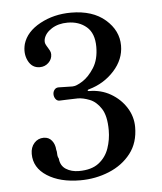

<svg xmlns="http://www.w3.org/2000/svg" viewBox="-45 -778 537 636"><g transform="rotate(-5 223.5 -460.0)"><path d="M197 -182Q130 -182 87 -209.5Q44 -237 44 -283Q44 -305 56.5 -319Q69 -333 88 -333Q105 -333 115 -320.5Q125 -308 126 -290Q128 -284 128 -275.5Q128 -267 132 -260Q134 -236 152 -224.5Q170 -213 195 -213Q237 -213 261 -231.5Q285 -250 295 -279Q305 -308 305 -339Q305 -387 289 -411.5Q273 -436 251 -444.5Q229 -453 212 -453Q197 -453 177.5 -452Q158 -451 151 -451Q143 -451 138 -458Q133 -465 133 -474Q133 -482 138 -488.5Q143 -495 152 -495Q160 -495 173.5 -494.5Q187 -494 198 -494Q211 -494 232 -507.5Q253 -521 270.5 -548.5Q288 -576 288 -618Q288 -663 263 -684.5Q238 -706 200 -706Q169 -706 147 -692Q125 -678 120 -658Q118 -648 121 -641.5Q124 -635 128 -629Q131 -624 134 -618.5Q137 -613 137 -606Q137 -590 125 -578.5Q113 -567 96 -567Q70 -567 57.5 -592Q45 -617 53 -648Q65 -688 111 -713Q157 -738 214 -738Q286 -738 328 -701.5Q370 -665 370 -615Q370 -569 336 -531.5Q302 -494 252 -480Q247 -479 247 -476.5Q247 -474 251 -474Q291 -474 323 -455.5Q355 -437 374 -407Q393 -377 393 -342Q393 -290 365.5 -254.5Q338 -219 293 -200.5Q248 -182 197 -182Z"/></g></svg>

Font: Zen Old Mincho SemiBold
Style: Regular
Weight: 600
Version: Version 1.500